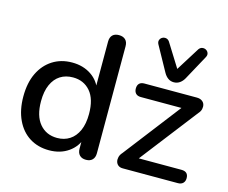

<svg xmlns="http://www.w3.org/2000/svg" viewBox="-106 -912 1272 1070"><g transform="rotate(15 529.5 -377.5)"><path d="M257 9Q193 9 144.5 -21.5Q96 -52 69 -109.5Q42 -167 42 -244Q42 -323 69 -379Q96 -435 144.5 -466Q193 -497 257 -497Q321 -497 367.5 -465.5Q414 -434 430 -381H419V-661Q419 -686 432 -699Q445 -712 469 -712Q493 -712 506.5 -699Q520 -686 520 -661V-44Q520 -20 507 -6.5Q494 7 470 7Q446 7 433 -6.5Q420 -20 420 -44V-132L431 -110Q415 -56 368.5 -23.5Q322 9 257 9ZM283 -69Q324 -69 355 -89Q386 -109 403.5 -148Q421 -187 421 -244Q421 -330 383 -374Q345 -418 283 -418Q241 -418 210 -398.5Q179 -379 161.5 -340Q144 -301 144 -244Q144 -159 182 -114Q220 -69 283 -69ZM681 0Q665 0 655 -7.5Q645 -15 641.5 -27.5Q638 -40 641.5 -54.5Q645 -69 657 -82L929 -435V-410H675Q656 -410 646 -420.5Q636 -431 636 -449Q636 -468 646 -478Q656 -488 675 -488H977Q996 -488 1007.5 -480Q1019 -472 1022.5 -460Q1026 -448 1023 -434Q1020 -420 1008 -407L732 -50V-77H999Q1039 -77 1039 -39Q1039 -21 1028.5 -10.5Q1018 0 999 0ZM831 -537Q812 -537 797.5 -547.5Q783 -558 773 -576L694 -719Q687 -732 691 -743Q695 -754 705 -759.5Q715 -765 726.5 -763Q738 -761 746 -750L831 -614L916 -750Q924 -761 935.5 -763Q947 -765 957 -759.5Q967 -754 971 -743Q975 -732 968 -719L890 -576Q880 -558 865 -547.5Q850 -537 831 -537Z"/></g></svg>

Font: Nunito SemiBold
Style: Regular
Weight: 600
Designer: Vernon Adams
Foundry: Vernon Adams
Version: Version 3.602